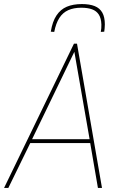

<svg xmlns="http://www.w3.org/2000/svg" viewBox="-46 -925 584 945"><path d="M-26 0 318 -710H333L456 0H436L398 -221H103L-5 0ZM112 -240H395L320 -670ZM357 -905Q395 -905 420 -895Q445 -885 457.5 -863Q470 -841 470 -805Q470 -796 469 -786Q468 -776 467 -769L450 -768Q452 -777 452.5 -785.5Q453 -794 453 -804Q452 -835 440.5 -853Q429 -871 407.5 -879Q386 -887 354 -887Q317 -887 290 -875Q263 -863 246 -836.5Q229 -810 221 -768L204 -769Q212 -819 232 -849Q252 -879 283 -892Q314 -905 357 -905Z"/></svg>

Font: Georama ExtraCondensed Thin Thin
Style: Italic
Weight: 250
Italic angle: -9°
Version: Version 1.001